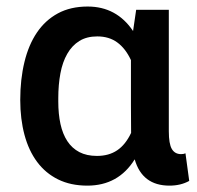

<svg xmlns="http://www.w3.org/2000/svg" viewBox="-20 -558 604 588"><path d="M499 10.5Q415.5 10.5 392.5 -70Q342.5 10.5 247.5 10.5Q196.5 10.5 158 -8.5Q119.5 -27.5 93.8 -62Q68 -96.5 55 -145Q42 -193.5 42 -252Q42 -315 54.8 -367.8Q67.5 -420.5 93 -458.2Q118.5 -496 157.2 -517Q196 -538 248.5 -538Q337 -538 387.5 -463L397 -528H497V-156Q497 -117.5 506.2 -101.8Q515.5 -86 534.5 -86Q543 -86 548 -88.5L559.5 -4Q533.5 10.5 499 10.5ZM277 -80.5Q313.5 -80.5 339 -97.8Q364.5 -115 381.5 -151Q381 -181 381 -236.5V-245Q381 -248 381 -250.5V-254Q381 -256 381 -257.5V-267Q381 -270 381 -273V-277Q381 -279 381 -281V-285Q381 -287 381 -289V-293Q381 -295 381 -297.5V-374Q364.5 -409.5 339.2 -428Q314 -446.5 278 -446.5Q245.5 -446.5 223 -432.5Q200.5 -418.5 186 -393.2Q171.5 -368 165 -333.2Q158.5 -298.5 158.5 -257.5V-247Q158.5 -209 165.2 -178.2Q172 -147.5 186.2 -125.8Q200.5 -104 223 -92.2Q245.5 -80.5 277 -80.5Z"/></svg>

Font: Roberto Sans Medium
Style: Regular
Weight: 500
Designer: Google (font) & Cristiano Sobral (main changes)
Version: Version 1.000;October 12, 2021;FontCreator 14.0.0.2814 64-bi